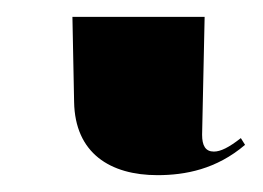

<svg xmlns="http://www.w3.org/2000/svg" viewBox="-20 32 312 228"><path d="M167 240C200 240 237 233 271 204L266 196C252 207 242 212 234 212C224 212 220 205 220 192L223 52H66L68 153C69 214 111 240 167 240Z"/></svg>

Font: Noto Serif Display Condensed ExtraBold
Style: Regular
Weight: 800
Width: 3
Designer: Monotype Design Team
Foundry: Monotype Imaging Inc.
Version: Version 2.009